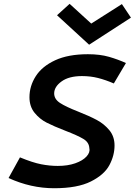

<svg xmlns="http://www.w3.org/2000/svg" viewBox="-20 -979 714 1010"><path d="M25 0ZM578.8 -540 642.5 -647.5Q601.2 -666.2 553.8 -680Q506.2 -693.8 442.5 -693.8Q338.8 -693.8 270 -661.9Q201.2 -630 168.1 -578.1Q135 -526.2 135 -467.5Q135 -418.8 161.9 -385.6Q188.8 -352.5 225.6 -333.8Q262.5 -315 323.8 -291.2Q388.8 -266.2 418.8 -248.1Q448.8 -230 450 -198.8Q455 -177.5 435 -155.6Q415 -133.8 375.6 -120Q336.2 -106.2 283.8 -106.2Q241.2 -106.2 196.2 -115Q151.2 -123.8 85 -151.2L25 -42.5Q142.5 11.2 265 11.2Q387.5 11.2 458.1 -24.4Q528.8 -60 555.6 -110.6Q582.5 -161.2 582.5 -213.8Q582.5 -261.2 555 -294.4Q527.5 -327.5 488.8 -348.1Q450 -368.8 390 -392.5Q326.2 -417.5 295.6 -437.5Q265 -457.5 265 -487.5Q265 -522.5 303.8 -550.6Q342.5 -578.8 411.2 -578.8Q456.2 -578.8 495.6 -568.8Q535 -558.8 578.8 -540ZM668.8 -886.2 621.2 -957.5 460 -855 346.2 -958.8 280 -898.8 448.8 -743.8Z"/></svg>

Font: Cambay
Style: Bold Italic
Weight: 700
Italic angle: -11°
Designer: Pooja Saxena
Foundry: Pooja Saxena
Version: Version 1.006;PS 001.006;hotconv 1.0.70;makeotf.lib2.5.58329